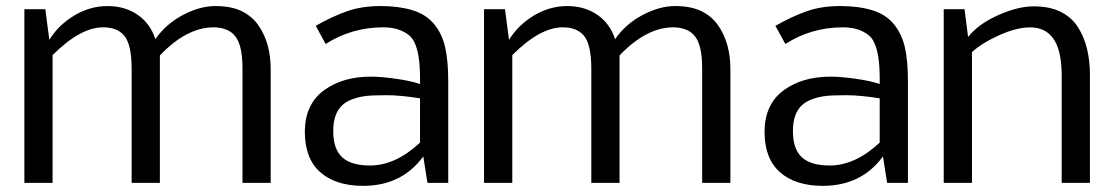

<svg xmlns="http://www.w3.org/2000/svg" viewBox="-20 -601 3661 631"><path d="M490.7 -472.2Q524.4 -521.5 580.3 -551.3Q636.2 -581.1 688 -581.1Q739.7 -581.1 773.9 -564.5Q808.1 -547.9 828.6 -518.6Q869.6 -460.4 869.6 -374V0H776.9V-375Q777.3 -453.1 752 -483.4Q729 -510.7 682.1 -511.2Q593.8 -511.2 505.4 -418.9V0H412.6V-375Q412.6 -454.6 388.2 -483.9Q365.2 -511.2 318.8 -511.2Q244.1 -511.2 152.8 -419.9V0H60.1V-570.8H128.9L142.1 -470.2Q173.3 -520 224.9 -550.5Q276.4 -581.1 333.3 -581.1Q390.1 -581.1 431.9 -552.7Q473.6 -524.4 490.7 -472.2Z M1196.3 -57.1Q1279.8 -57.1 1360.4 -132.3V-277.8Q1296.4 -288.1 1250.5 -288.1Q1204.6 -288.1 1183.3 -285.6Q1162.1 -283.2 1140.9 -275.9Q1119.6 -268.6 1106 -256.3Q1075.2 -229 1075.2 -170.2Q1075.2 -111.3 1104.5 -84.2Q1133.8 -57.1 1196.3 -57.1ZM1360.4 -324.7V-348.1Q1359.9 -454.6 1325.7 -483.9Q1293.5 -511.2 1239.3 -511.2Q1136.2 -511.2 1050.3 -456.5L1017.6 -516.1Q1073.7 -547.9 1121.8 -564.5Q1169.9 -581.1 1230.2 -581.1Q1290.5 -581.1 1335 -567.6Q1379.4 -554.2 1405.8 -522.9Q1432.1 -491.7 1442.6 -447.3Q1453.1 -402.8 1453.1 -335V0H1384.8L1371.1 -86.9Q1300.3 9.8 1173.3 9.8Q1083.5 9.8 1032.7 -34.9Q981.9 -79.6 981.9 -167.5Q981.9 -259.8 1047.4 -306.2Q1107.9 -349.1 1198.7 -349.1Q1232.4 -349.1 1282.2 -342Q1332 -335 1360.4 -324.7Z M2001.5 -472.2Q2035.2 -521.5 2091.1 -551.3Q2147 -581.1 2198.7 -581.1Q2250.5 -581.1 2284.7 -564.5Q2318.8 -547.9 2339.4 -518.6Q2380.4 -460.4 2380.4 -374V0H2287.6V-375Q2288.1 -453.1 2262.7 -483.4Q2239.7 -510.7 2192.9 -511.2Q2104.5 -511.2 2016.1 -418.9V0H1923.3V-375Q1923.3 -454.6 1898.9 -483.9Q1876 -511.2 1829.6 -511.2Q1754.9 -511.2 1663.6 -419.9V0H1570.8V-570.8H1639.6L1652.8 -470.2Q1684.1 -520 1735.6 -550.5Q1787.1 -581.1 1844 -581.1Q1900.9 -581.1 1942.6 -552.7Q1984.4 -524.4 2001.5 -472.2Z M2707 -57.1Q2790.5 -57.1 2871.1 -132.3V-277.8Q2807.1 -288.1 2761.2 -288.1Q2715.3 -288.1 2694.1 -285.6Q2672.9 -283.2 2651.6 -275.9Q2630.4 -268.6 2616.7 -256.3Q2585.9 -229 2585.9 -170.2Q2585.9 -111.3 2615.2 -84.2Q2644.5 -57.1 2707 -57.1ZM2871.1 -324.7V-348.1Q2870.6 -454.6 2836.4 -483.9Q2804.2 -511.2 2750 -511.2Q2647 -511.2 2561 -456.5L2528.3 -516.1Q2584.5 -547.9 2632.6 -564.5Q2680.7 -581.1 2741 -581.1Q2801.3 -581.1 2845.7 -567.6Q2890.1 -554.2 2916.5 -522.9Q2942.9 -491.7 2953.4 -447.3Q2963.9 -402.8 2963.9 -335V0H2895.5L2881.8 -86.9Q2811 9.8 2684.1 9.8Q2594.2 9.8 2543.5 -34.9Q2492.7 -79.6 2492.7 -167.5Q2492.7 -259.8 2558.1 -306.2Q2618.7 -349.1 2709.5 -349.1Q2743.2 -349.1 2793 -342Q2842.8 -335 2871.1 -324.7Z M3174.3 -429.7V0H3081.5V-570.8H3149.9L3161.6 -479.5Q3195.3 -522 3260 -551Q3324.7 -580.1 3377.2 -580.1Q3429.7 -580.1 3465.6 -562.3Q3501.5 -544.4 3522 -512.7Q3562 -450.7 3562 -355V0H3469.2V-355Q3468.8 -440.4 3438.5 -478.5Q3412.6 -510.7 3366.7 -511Q3320.8 -511.2 3263.4 -485.1Q3206.1 -459 3174.3 -429.7Z"/></svg>

Font: Dhyana
Style: Regular
Weight: 400
Foundry: Vernon Adams
Version: Version 1.002; ttfautohint (v0.8.51-6076)